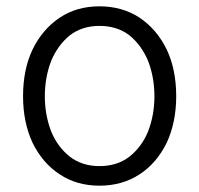

<svg xmlns="http://www.w3.org/2000/svg" viewBox="-20 -575 631 608"><path d="M169 -23Q115 -58 83 -123Q53 -188 53 -270Q53 -355 83 -418Q114 -482 169 -519Q223 -555 295 -555Q367 -555 422 -519Q477 -482 508 -418Q538 -355 538 -270Q538 -188 508 -123Q476 -58 422 -23Q367 13 295 13Q223 13 169 -23ZM390 -79Q429 -110 449 -159Q469 -211 469 -270Q469 -330 449 -382Q428 -432 390 -463Q351 -493 295 -493Q240 -493 201 -463Q163 -432 142 -382Q122 -330 122 -270Q122 -211 142 -159Q162 -110 201 -79Q240 -49 295 -49Q351 -49 390 -79Z"/></svg>

Font: Sinter Normal
Style: Regular
Weight: 350
Foundry: Adobe & rsms
Version: Version 1.000